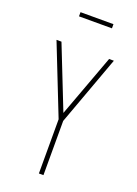

<svg xmlns="http://www.w3.org/2000/svg" viewBox="-149 -847 649 909"><g transform="rotate(20 175.0 -392.5)"><path d="M169 0V-273L31 -623H56L180 -309L296 -623H320L192 -273V0ZM93 -764V-785H259V-764Z"/></g></svg>

Font: Inconsolata ExtraCondensed ExtraLight
Style: Regular
Weight: 200
Width: 2
Monospace: yes
Designer: Raph Levien, Cyreal, Brenton Simpson
Foundry: Raph Levien, Cyreal, Google
Version: Version 3.001; ttfautohint (v1.8.2.53-6de2)